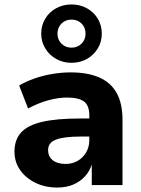

<svg xmlns="http://www.w3.org/2000/svg" viewBox="-20 -831 632 862"><path d="M237 11Q182 11 138.5 -10.5Q95 -32 70 -68Q45 -104 45 -150Q45 -204 75 -236.5Q105 -269 169.5 -284Q234 -299 340 -299H399V-218H344Q305 -218 277 -214.5Q249 -211 231 -204Q213 -197 204.5 -185.5Q196 -174 196 -157Q196 -128 217 -111.5Q238 -95 274 -95Q304 -95 328 -108.5Q352 -122 366.5 -146.5Q381 -171 381 -202V-313Q381 -357 357.5 -375Q334 -393 281 -393Q242 -393 197.5 -381Q153 -369 106 -344L66 -447Q96 -465 134.5 -478.5Q173 -492 215 -499Q257 -506 297 -506Q373 -506 425 -483.5Q477 -461 503.5 -414Q530 -367 530 -292V0H392V-99H394Q385 -66 363.5 -41.5Q342 -17 310.5 -3Q279 11 237 11ZM301 -549Q263 -549 232 -566.5Q201 -584 183 -614Q165 -644 165 -680Q165 -717 183 -747Q201 -777 232 -794Q263 -811 301 -811Q339 -811 370 -794Q401 -777 419 -747Q437 -717 437 -680Q437 -643 419 -613.5Q401 -584 370.5 -566.5Q340 -549 301 -549ZM301 -617Q328 -617 346 -635Q364 -653 364 -680Q364 -708 346 -725.5Q328 -743 301 -743Q274 -743 256 -725Q238 -707 238 -680Q238 -653 256 -635Q274 -617 301 -617Z"/></svg>

Font: Nunito Sans 10pt ExtraBold
Style: Regular
Weight: 800
Designer: Vernon Adams
Foundry: Vernon Adams
Version: Version 3.101;gftools[0.9.27]